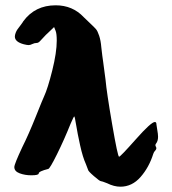

<svg xmlns="http://www.w3.org/2000/svg" viewBox="-20 -665 649 724"><path d="M34 -35Q34 -46 64 -110Q88 -158 115 -225.5Q142 -293 146 -301Q160 -331 177 -399Q194 -467 194 -512Q194 -537 190 -548L184 -563L160 -540Q154 -535 145 -525Q136 -515 130 -509Q124 -503 118 -503Q110 -503 102 -499Q94 -495 88 -495Q82 -495 70 -498Q36 -507 36 -527Q36 -533 39 -541Q42 -549 46 -554.5Q50 -560 58 -570.5Q66 -581 68 -585Q112 -645 190 -645Q254 -645 296 -600Q304 -592 320 -577Q336 -562 342 -555Q348 -548 354 -530Q360 -512 362 -487Q366 -451 369 -432Q372 -413 378 -364Q382 -318 403 -196Q424 -74 429 -74Q434 -74 492 -139.5Q550 -205 564 -205Q570 -205 570 -195Q570 -192 573 -175.5Q576 -159 576 -149Q576 -133 568 -123Q564 -118 568 -111.5Q572 -105 566 -98Q560 -92 558 -85Q542 -34 510 2.5Q478 39 434 39Q410 39 384 26Q364 18 360 18Q356 18 334 -1Q312 -20 312 -25Q312 -26 304 -46Q292 -72 282 -117.5Q272 -163 267 -194.5Q262 -226 260 -226Q258 -226 246 -198Q222 -138 195 -83.5Q168 -29 162 -28Q126 -19 126 -11Q126 -4 98 -4Q74 -4 54 -11.5Q34 -19 34 -35Z"/></svg>

Font: NaniFont Regular
Style: Regular
Weight: 400
Designer: Nanigashitei
Version: Version 1.036